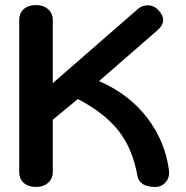

<svg xmlns="http://www.w3.org/2000/svg" viewBox="-20 -730 735 760"><path d="M524 -34Q505 -141 449.5 -212Q394 -283 288 -338L189 -256V-50Q189 -23 170.5 -6.5Q152 10 122 10Q92 10 74 -6Q56 -22 56 -50V-650Q56 -678 74 -694Q92 -710 122 -710Q152 -710 170.5 -693.5Q189 -677 189 -650V-401L523 -692Q541 -709 565 -709Q589 -709 607 -690Q626 -669 626 -651Q626 -630 602 -609L372 -409Q492 -357 563.5 -262.5Q635 -168 649 -54Q652 -28 636 -9Q620 10 595 10Q532 10 524 -34Z"/></svg>

Font: Kodchasan
Style: Bold
Weight: 700
Designer: Katatrad Aksorn Co.,Ltd.
Foundry: Cadson Demak Co.,Ltd.
Version: Version 1.000; ttfautohint (v1.6)